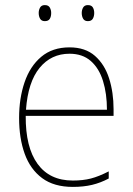

<svg xmlns="http://www.w3.org/2000/svg" viewBox="-20 -817 521 754"><path d="M253 -631Q315 -631 353 -597.5Q391 -564 408.5 -509Q426 -454 426 -388V-362H81Q80 -239 127.5 -173.5Q175 -108 266 -108Q306 -108 337 -116Q368 -124 407 -144V-116Q375 -99 341.5 -91Q308 -83 266 -83Q192 -83 145.5 -117.5Q99 -152 77 -213Q55 -274 55 -354Q55 -431 76.5 -494Q98 -557 142 -594Q186 -631 253 -631ZM253 -606Q181 -606 135.5 -550.5Q90 -495 82 -386H400Q400 -449 384.5 -499Q369 -549 336.5 -577.5Q304 -606 253 -606ZM132 -766Q132 -778 137.5 -787.5Q143 -797 156 -797Q170 -797 175.5 -787.5Q181 -778 181 -766Q181 -752 175.5 -743Q170 -734 156 -734Q143 -734 137.5 -743.5Q132 -753 132 -766ZM301 -766Q301 -778 306.5 -787.5Q312 -797 325 -797Q339 -797 344.5 -788Q350 -779 350 -766Q350 -753 344.5 -743.5Q339 -734 325 -734Q312 -734 306.5 -743.5Q301 -753 301 -766Z"/></svg>

Font: Noto Sans Telugu UI SemiCondensed Thin
Style: Regular
Weight: 100
Width: 4
Designer: Jelle Bosma - Monotype Design Team
Foundry: Monotype Imaging Inc.
Version: Version 2.005; ttfautohint (v1.8.4.7-5d5b)